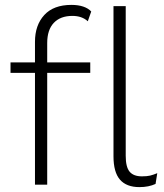

<svg xmlns="http://www.w3.org/2000/svg" viewBox="-20 -755 672 785"><path d="M349 -500V-457H173V0H123V-457H23V-500H123V-584Q123 -652 161 -693.5Q199 -735 272 -735Q300 -735 320.5 -728Q341 -721 353 -708L339 -668Q315 -690 276 -690Q227 -690 200 -661.5Q173 -633 173 -579V-500ZM494 -730V-118Q494 -72 510 -53Q526 -34 560 -34Q581 -34 593.5 -37Q606 -40 623 -47L616 -3Q588 10 550 10Q497 10 470.5 -20.5Q444 -51 444 -116V-730Z"/></svg>

Font: Work Sans Light
Style: Regular
Weight: 300
Designer: Wei Huang
Foundry: Wei Huang
Version: Version 2.012; ttfautohint (v1.8.3)